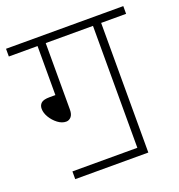

<svg xmlns="http://www.w3.org/2000/svg" viewBox="-116 -720 763 817"><g transform="rotate(-20 265.5 -311.0)"><path d="M87 -35H381V-587H167V-286Q167 -264 157.5 -253.5Q148 -243 135 -243Q116 -243 97.5 -257Q79 -271 67 -291Q55 -311 55 -330Q55 -346 65.5 -355.5Q76 -365 104 -365H130V-587H0V-622H531V-587H418V0H87Z"/></g></svg>

Font: Noto Sans Devanagari ExtraLight
Style: Regular
Weight: 200
Designer: Jelle Bosma - Monotype Design Team
Foundry: Monotype Imaging Inc.
Version: Version 2.004; ttfautohint (v1.8.4.7-5d5b)